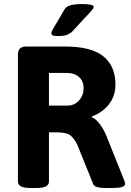

<svg xmlns="http://www.w3.org/2000/svg" viewBox="-20 -931 650 953"><path d="M304 -700Q434 -700 493.5 -651Q553 -602 553 -512Q553 -454 520.5 -413Q488 -372 436 -353V-349Q455 -342 475 -315.5Q495 -289 508 -257L596 -37Q601 -24 601 -18Q601 2 541 2H500Q478 2 462 -2.5Q446 -7 442 -19L363 -214Q348 -244 329.5 -259Q311 -274 262 -274H223V-30Q223 2 163 2H129Q69 2 69 -30V-660Q69 -700 109 -700ZM311 -569H223V-407H318Q338 -407 356 -418.5Q374 -430 384.5 -449.5Q395 -469 395 -493Q395 -528 372.5 -548.5Q350 -569 311 -569ZM385 -911Q445 -911 445 -897Q445 -893 442 -888Q439 -883 429 -872Q419 -861 398 -839Q377 -817 341 -777Q333 -768 317 -760Q301 -752 266 -752Q248 -752 241.5 -755.5Q235 -759 235 -767Q235 -775 250 -799Q265 -823 300 -884Q309 -900 332 -905.5Q355 -911 385 -911Z"/></svg>

Font: Asap VF Beta
Style: Regular
Weight: 400
Designer: Pablo Cosgaya
Foundry: Pablo Cosgaya
Version: Version 1.007